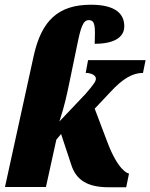

<svg xmlns="http://www.w3.org/2000/svg" viewBox="-20 -790 635 811"><path d="M440 1H513L525 -57C519 -57 478 -71 433 -191L380 -331L446 -401C501 -461 543 -482 584 -482L595 -536H352L342 -482C365 -482 385 -472 385 -458C385 -448 380 -438 342 -394L231 -277C255 -351 263 -394 272 -436L306 -600C321 -675 331 -705 355 -705C384 -705 382 -674 380 -605C463 -605 505 -633 505 -679C505 -730 470 -770 364 -770C226 -770 156 -703 123 -557L1 0H174L218 -200L238 -224L281 -94C302 -28 351 1 440 1Z"/></svg>

Font: Noto Serif Condensed Black
Style: Italic
Weight: 900
Width: 3
Italic angle: -12°
Designer: Monotype Design Team
Foundry: Monotype Imaging Inc.
Version: Version 2.013